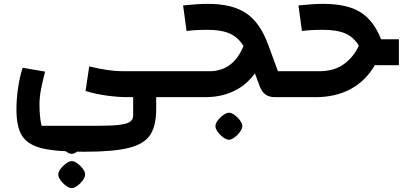

<svg xmlns="http://www.w3.org/2000/svg" viewBox="-20 -502 2081 992"><path d="M892 -134V0H787V61Q787 148 756 195Q725 242 646 262Q567 282 417 282Q272 282 198.5 264.5Q125 247 95 201Q65 155 65 64Q65 9 73.5 -48.5Q82 -106 97 -152L213 -132Q199 -79 191.5 -38.5Q184 2 184 38Q184 105 195 148H477Q552 148 592.5 143.5Q633 139 650.5 128Q668 117 668 95V0H642Q588 0 529 -8.5Q470 -17 422 -32L441 -159Q543 -134 614 -134ZM281 400Q281 380 306 355.5Q331 331 351 330Q371 331 395.5 355.5Q420 380 420 400Q420 412 408 429Q396 446 379.5 458Q363 470 351 470Q338 470 321.5 458Q305 446 293 429.5Q281 413 281 400ZM281 223Q281 203 306 178.5Q331 154 351 153Q371 154 395.5 178.5Q420 203 420 223Q420 235 408 252Q396 269 379.5 281Q363 293 351 293Q338 293 321.5 281Q305 269 293 252.5Q281 236 281 223Z M1489 -134V0H1402Q1371 0 1352 -13.5Q1333 -27 1322 -56L1297 -123Q1252 -61 1186.5 -30.5Q1121 0 1040 0H852V-134H1062Q1185 -134 1238 -264Q1211 -309 1167.5 -328.5Q1124 -348 1051 -348Q992 -348 944 -342L926 -474Q1001 -482 1054 -482Q1182 -482 1253.5 -432.5Q1325 -383 1366 -270L1416 -134ZM1093 150Q1093 130 1118 105.5Q1143 81 1163 80Q1183 81 1207.5 105.5Q1232 130 1232 150Q1232 162 1220 179Q1208 196 1191.5 208Q1175 220 1163 220Q1150 220 1133.5 208Q1117 196 1105 179.5Q1093 163 1093 150Z M2041 -299V-165H1935Q1923 -165 1917 -166Q1869 -83 1791 -41.5Q1713 0 1611 0H1448V-134H1628Q1706 -134 1756.5 -170.5Q1807 -207 1834 -266Q1808 -310 1764.5 -329Q1721 -348 1647 -348Q1588 -348 1540 -342L1522 -474Q1597 -482 1650 -482Q1773 -482 1841.5 -439.5Q1910 -397 1949 -299Z"/></svg>

Font: Changa SemiBold
Style: Regular
Weight: 600
Designer: Eduardo Rodriguez Tunni
Foundry: Eduardo Rodriguez Tunni
Version: Version 2.002; ttfautohint (v1.5) -l 8 -r 50 -G 150 -x 14 -H